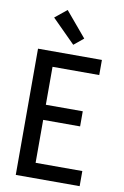

<svg xmlns="http://www.w3.org/2000/svg" viewBox="-105 -1042 709 1101"><g transform="rotate(10 250.0 -491.5)"><path d="M68 0V-735H440V-647H168V-426H383V-338H168V-88H440V0ZM263 -792 128 -927 197 -983 319 -838Z"/></g></svg>

Font: Iosevka Semibold
Style: Regular
Weight: 600
Monospace: yes
Designer: Belleve Invis
Foundry: Belleve Invis
Version: Version 33.2.3; ttfautohint (v1.8.4)